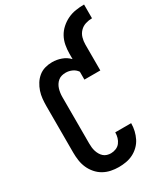

<svg xmlns="http://www.w3.org/2000/svg" viewBox="-229 -1050 1013 1160"><g transform="rotate(-30 277.5 -470.0)"><path d="M247 8Q220 8 193 2.5Q166 -3 142 -16.5Q118 -30 99.5 -51.5Q81 -73 70 -98Q59 -123 55 -150.5Q51 -178 51 -205V-530Q51 -555 53.5 -580.5Q56 -606 64 -630Q72 -654 85.5 -675.5Q99 -697 118.5 -713Q138 -729 162.5 -736Q187 -743 213 -743Q245 -743 276 -732Q307 -721 330 -697V-735Q330 -764 335.5 -793.5Q341 -823 355 -848.5Q369 -874 391.5 -894Q414 -914 440.5 -926.5Q467 -939 496.5 -943.5Q526 -948 555 -948V-852Q532 -852 509.5 -845Q487 -838 470.5 -821Q454 -804 447.5 -781Q441 -758 441 -735V-554H330V-609Q317 -628 296 -637.5Q275 -647 252 -647Q238 -647 224.5 -643.5Q211 -640 200 -631Q189 -622 181.5 -610Q174 -598 170 -585Q166 -572 164 -558Q162 -544 162 -530V-205Q162 -191 163.5 -177.5Q165 -164 169 -151Q173 -138 180 -126Q187 -114 197 -105Q207 -96 220.5 -92Q234 -88 247 -88Q265 -88 282.5 -95Q300 -102 311 -116.5Q322 -131 327 -148.5Q332 -166 332 -184Q332 -184 332 -184Q332 -184 332 -185H443Q443 -184 443 -184Q443 -184 443 -184Q443 -158 437 -132.5Q431 -107 419.5 -84Q408 -61 389 -42.5Q370 -24 347 -12.5Q324 -1 298.5 3.5Q273 8 247 8Z"/></g></svg>

Font: Iosevka SS08 Regular
Style: Bold
Weight: 700
Monospace: yes
Designer: Belleve Invis
Foundry: Belleve Invis
Version: Version 16.3.4; ttfautohint (v1.8.4)